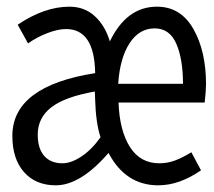

<svg xmlns="http://www.w3.org/2000/svg" viewBox="-20 -542 640 575"><path d="M17 -135Q17 -284 265 -323Q263 -455 178 -455Q153 -455 121 -442.5Q89 -430 64 -412L33 -468Q113 -522 188 -522Q233 -522 264 -493.5Q295 -465 309 -418Q359 -522 450 -522Q521 -522 559 -455.5Q597 -389 597 -290Q597 -271 593 -235H335Q338 -151 369 -102Q400 -53 457 -53Q482 -53 504.5 -61.5Q527 -70 553 -86L582 -32Q517 13 454 13Q356 13 305 -84Q221 13 147 13Q87 13 52 -26.5Q17 -66 17 -135ZM528 -291Q528 -365 508 -411Q488 -457 443 -457Q397 -457 368 -412.5Q339 -368 334 -291ZM281 -131Q267 -174 265 -242L264 -268Q174 -252 133.5 -220.5Q93 -189 93 -139Q93 -97 112.5 -75Q132 -53 167 -53Q193 -53 224 -73.5Q255 -94 281 -131Z"/></svg>

Font: Office Code Pro
Style: Regular
Weight: 400
Designer: Nathan Rutzky & Paul D. Hunt
Foundry: Adobe Systems Incorporated
Version: Version 1.004